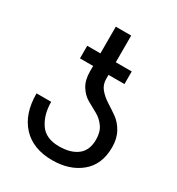

<svg xmlns="http://www.w3.org/2000/svg" viewBox="-167 -772 825 897"><g transform="rotate(30 246.0 -323.5)"><path d="M462 -171Q462 -78 402 -28.5Q342 21 249 21Q145 21 87.5 -41Q30 -103 30 -213H109Q109 -145 140.5 -98Q172 -51 244 -51Q307 -51 343 -79Q379 -107 379 -165Q379 -206 360 -232.5Q341 -259 314 -273.5Q287 -288 260 -303.5Q233 -319 214 -349.5Q195 -380 195 -426V-456H124V-524H195V-668H278V-524H364V-456H278V-434Q278 -403 297 -380.5Q316 -358 343 -341Q370 -324 397 -305Q424 -286 443 -252Q462 -218 462 -171Z"/></g></svg>

Font: ColatingCofangSans
Style: Regular
Weight: 400
Foundry: GNU
Version: Version 412.227;June 27, 2022;FontCreator 11.0.0.2412 32-bit